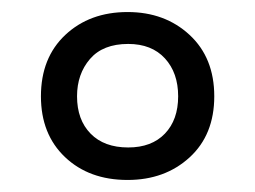

<svg xmlns="http://www.w3.org/2000/svg" viewBox="-20 -743 424 319"><path d="M192 -444Q128 -444 88 -482Q48 -520 48 -583Q48 -647 88.5 -685Q129 -723 192 -723Q254 -723 295 -685Q336 -647 336 -583Q336 -519 295 -481.5Q254 -444 192 -444ZM193 -498Q232 -498 254 -521Q276 -544 276 -583Q276 -622 254 -646Q232 -670 193 -670Q151 -670 129.5 -645Q108 -620 108 -583Q108 -544 130.5 -521Q153 -498 193 -498Z"/></svg>

Font: Noto Sans Lao Condensed
Style: Regular
Weight: 400
Width: 3
Designer: Monotype Design Team
Foundry: Monotype Imaging Inc.
Version: Version 2.003; ttfautohint (v1.8.4.7-5d5b)